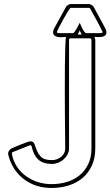

<svg xmlns="http://www.w3.org/2000/svg" viewBox="-20 -904 547 951"><path d="M504 -759 503 -760Q507 -753 507 -745Q507 -733 500.5 -728Q494 -723 484.5 -721.5Q475 -720 464.5 -720.5Q454 -721 447 -721Q452 -714 452 -706V-169Q452 -121 435 -84Q418 -47 389 -22.5Q360 2 320.5 14.5Q281 27 235 27Q156 27 98.5 -16.5Q41 -60 21 -137Q21 -139 20.5 -139.5Q20 -140 20 -142Q20 -150 25 -158Q30 -166 38 -169H37Q42 -171 56 -177Q70 -183 85 -189Q100 -195 113 -199.5Q126 -204 130 -204Q146 -204 151 -189.5Q156 -175 163 -157.5Q170 -140 185 -125.5Q200 -111 238 -111Q262 -111 282.5 -127Q303 -143 303 -169Q303 -182 302.5 -227Q302 -272 301.5 -332Q301 -392 301 -459Q301 -526 301.5 -582.5Q302 -639 303.5 -678Q305 -717 307 -721Q300 -721 289 -720Q278 -719 268 -720.5Q258 -722 250.5 -727.5Q243 -733 243 -745Q243 -753 247 -760L246 -759L307 -870Q310 -875 317 -879.5Q324 -884 330 -884H420Q426 -884 433.5 -879.5Q441 -875 444 -870ZM329 -714Q322 -714 322 -706V-169Q322 -153 314.5 -139Q307 -125 295 -114.5Q283 -104 268 -98Q253 -92 238 -92Q193 -92 169.5 -114Q146 -136 137 -178Q135 -185 131 -185Q129 -185 116.5 -180Q104 -175 89 -169Q74 -163 60.5 -157.5Q47 -152 44 -151Q42 -150 40.5 -149.5Q39 -149 39 -146V-142Q45 -107 63.5 -79Q82 -51 109 -31.5Q136 -12 168.5 -2Q201 8 235 8Q276 8 312 -3Q348 -14 375 -36.5Q402 -59 417.5 -92Q433 -125 433 -169V-706Q433 -714 425 -714ZM420 -865H330Q327 -865 316 -847Q305 -829 293 -807.5Q281 -786 271.5 -767Q262 -748 262 -746Q262 -740 270 -740H342Q345 -740 350 -747Q355 -754 360 -762.5Q365 -771 369 -779.5Q373 -788 375 -791Q377 -787 380.5 -778.5Q384 -770 388.5 -761.5Q393 -753 398 -746.5Q403 -740 408 -740H480Q488 -740 488 -746Q488 -747 479.5 -764Q471 -781 460 -801Q449 -821 439 -839Q429 -857 427 -861Q424 -865 420 -865ZM375 -753 365 -733H384V-734Z"/></svg>

Font: RonaldsonGothicLicht
Style: Regular
Weight: 400
Designer: Mr. Robertson for MacKellar, Smiths & Jordan Co. Philadelphia
Foundry: CAT-Fonts Peter Wiegel
Version: 1.000